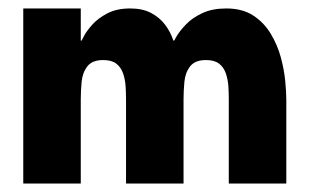

<svg xmlns="http://www.w3.org/2000/svg" viewBox="-20 -434 732 454"><path d="M35 0V-414H171V-338H173Q173 -338 179 -349.5Q185 -361 198.5 -376Q212 -391 234 -402.5Q256 -414 288 -414Q317 -414 337 -403.5Q357 -393 370 -376Q383 -359 390 -338H392Q392 -339 399 -350.5Q406 -362 420.5 -377Q435 -392 458.5 -403Q482 -414 515 -414Q553 -414 578.5 -397.5Q604 -381 620 -354.5Q636 -328 644 -298.5Q652 -269 654.5 -242Q657 -215 657 -198V0H521V-199Q521 -214 520 -230Q519 -246 514 -260.5Q509 -275 498 -283.5Q487 -292 467 -292Q441 -292 429.5 -277Q418 -262 416 -240.5Q414 -219 414 -199V0H278V-199Q278 -214 277 -230Q276 -246 271 -260.5Q266 -275 255 -283.5Q244 -292 224 -292Q198 -292 186.5 -277Q175 -262 173 -240.5Q171 -219 171 -199V0Z"/></svg>

Font: Darker Grotesque Light Black
Style: Regular
Weight: 900
Version: Version 1.000;gftools[0.9.28]